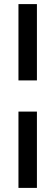

<svg xmlns="http://www.w3.org/2000/svg" viewBox="-20 -743 270 936"><path d="M70 -351V-723H160V-351ZM70 173V-199H160V173Z"/></svg>

Font: Archivo Narrow
Style: Bold
Weight: 700
Designer: Hector Gatti
Foundry: Omnibus-Type
Version: Version 3.002